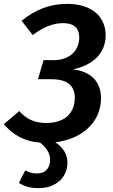

<svg xmlns="http://www.w3.org/2000/svg" viewBox="-42 -726 586 996"><path d="M336 -366C444 -389 506 -452 506 -543C506 -638 436 -706 306 -706C219 -706 142 -677 70 -618L128 -544C180 -584 231 -606 285 -606C346 -606 369 -576 369 -531C369 -461 315 -414 238 -414H184L155 -315H226C307 -315 346 -281 346 -219C346 -149 304 -88 198 -88C138 -88 93 -109 58 -150L-22 -82C24 -27 83 7 166 14C203 43 218 73 218 103C218 144 195 174 150 174C122 174 104 166 89 158L56 223C80 238 112 250 157 250C256 250 308 187 308 118C308 74 285 39 245 12C381 -4 482 -90 482 -217C482 -308 422 -357 336 -366Z"/></svg>

Font: Fira Sans Medium
Style: Italic
Weight: 500
Italic angle: -8°
Designer: bBox Type GmbH & Carrois Corporate GbR & Edenspiekermann AG
Foundry: bBox Type GmbH & Carrois Corporate GbR & Edenspiekermann AG
Version: Version 4.301;PS 004.301;hotconv 1.0.88;makeotf.lib2.5.64775